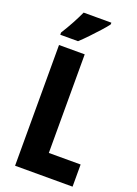

<svg xmlns="http://www.w3.org/2000/svg" viewBox="-172 -999 760 1067"><g transform="rotate(20 208.0 -465.0)"><path d="M62 0V-714H214V-131H402V0ZM293 -920Q280 -902 256 -875.5Q232 -849 205 -820.5Q178 -792 154 -770H49V-783Q74 -823 94 -860Q114 -897 129 -930H293Z"/></g></svg>

Font: Noto Sans Myanmar UI ExtraCondensed ExtraBold
Style: Regular
Weight: 800
Width: 2
Designer: Monotype Design Team
Foundry: Monotype Imaging Inc.
Version: Version 2.103; ttfautohint (v1.8.4.7-5d5b)